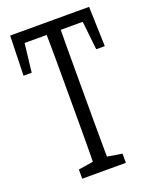

<svg xmlns="http://www.w3.org/2000/svg" viewBox="-149 -886 775 969"><g transform="rotate(-20 239.0 -401.5)"><path d="M121.6 0V-49.3L231 -66.9H247.6L356 -49.3V0ZM200.2 0Q201.7 -61 202.1 -122.1Q202.6 -183.1 202.6 -246.1Q202.6 -309.1 202.6 -371.6V-430.7Q202.6 -493.2 202.6 -555.4Q202.6 -617.7 202.1 -680.2Q201.7 -742.7 200.2 -803.2H277.3Q276.4 -743.2 276.1 -681.2Q275.9 -619.1 275.9 -556.6Q275.9 -494.1 275.9 -430.7V-371.6Q275.9 -310.5 275.9 -248.3Q275.9 -186 276.4 -123.8Q276.9 -61.5 277.3 0ZM21 -589.8 26.9 -803.2H450.7L457.5 -589.8H411.6L388.2 -803.2L424.3 -743.2H54.2L89.4 -803.2L64.9 -589.8Z"/></g></svg>

Font: Scarab Serif
Style: Regular
Weight: 400
Designer: John Roberts
Foundry: Scarab
Version: 1.0